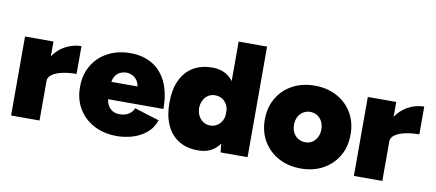

<svg xmlns="http://www.w3.org/2000/svg" viewBox="-65 -942 2718 1197"><g transform="rotate(10 1293.5 -344.0)"><path d="M183 -255Q183 -336 215.5 -391Q248 -446 298 -474Q348 -502 402 -502V-326Q355 -326 314.5 -317.5Q274 -309 249.5 -292Q225 -275 225 -251ZM45 0V-500H225V0Z M715 12Q634 12 571 -21Q508 -54 472.5 -113Q437 -172 437 -250Q437 -328 472 -387Q507 -446 569 -479Q631 -512 712 -512Q789 -512 847.5 -478.5Q906 -445 939.5 -377Q973 -309 973 -205H599L621 -231Q621 -199 631 -175Q641 -151 661 -138Q681 -125 710 -125Q743 -125 767.5 -140.5Q792 -156 798 -179L956 -130Q938 -78 898.5 -46.5Q859 -15 810.5 -1.5Q762 12 715 12ZM622 -286 603 -315H810L792 -286Q792 -325 779 -347Q766 -369 746.5 -378.5Q727 -388 707 -388Q686 -388 666.5 -378.5Q647 -369 634.5 -347Q622 -325 622 -286Z M1371 0 1362 -93V-700H1542V0ZM1229 12Q1158 12 1107.5 -19Q1057 -50 1030 -109Q1003 -168 1003 -250Q1003 -333 1030 -391.5Q1057 -450 1107.5 -481Q1158 -512 1229 -512Q1291 -512 1331.5 -481Q1372 -450 1391.5 -391.5Q1411 -333 1411 -250Q1411 -168 1391.5 -109Q1372 -50 1331.5 -19Q1291 12 1229 12ZM1277 -154Q1302 -154 1321.5 -166.5Q1341 -179 1352 -200.5Q1363 -222 1363 -250Q1363 -278 1352 -299.5Q1341 -321 1321.5 -333Q1302 -345 1276 -345Q1252 -345 1233 -333Q1214 -321 1203 -299.5Q1192 -278 1191 -250Q1192 -222 1203 -200.5Q1214 -179 1233.5 -166.5Q1253 -154 1277 -154Z M1880 12Q1800 12 1738.5 -21.5Q1677 -55 1642 -114Q1607 -173 1607 -250Q1607 -327 1641.5 -386Q1676 -445 1737.5 -478.5Q1799 -512 1878 -512Q1958 -512 2019.5 -478.5Q2081 -445 2115.5 -386Q2150 -327 2150 -250Q2150 -173 2115.5 -114Q2081 -55 2020 -21.5Q1959 12 1880 12ZM1880 -154Q1905 -154 1924 -166.5Q1943 -179 1954 -200.5Q1965 -222 1965 -250Q1965 -278 1954 -299.5Q1943 -321 1923.5 -333.5Q1904 -346 1878 -346Q1853 -346 1833.5 -333.5Q1814 -321 1803 -299.5Q1792 -278 1792 -250Q1792 -222 1803 -200.5Q1814 -179 1834 -166.5Q1854 -154 1880 -154Z M2353 -255Q2353 -336 2385.5 -391Q2418 -446 2468 -474Q2518 -502 2572 -502V-326Q2525 -326 2484.5 -317.5Q2444 -309 2419.5 -292Q2395 -275 2395 -251ZM2215 0V-500H2395V0Z"/></g></svg>

Font: Figtree Black
Style: Regular
Weight: 900
Designer: Erik Kennedy
Foundry: Erik Kennedy
Version: Version 2.001;gftools[0.9.30]